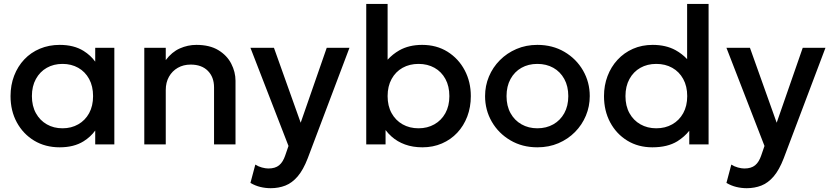

<svg xmlns="http://www.w3.org/2000/svg" viewBox="-20 -740 4260 984"><path d="M286 15Q212 15 155.2 -19.2Q98.5 -53.5 66.2 -112.8Q34 -172 34 -247.5Q34 -304 52.5 -352Q71 -400 104.5 -435.5Q138 -471 184.5 -490.5Q231 -510 286 -510Q359 -510 408.5 -479Q444.5 -456.5 468 -424V-495H566V0H468V-71Q444.5 -38.5 408.5 -16Q359 15 286 15ZM300.5 -82.5Q345.5 -82.5 381 -102.8Q416.5 -123 436.8 -160Q457 -197 457 -247.5Q457 -298 436.8 -335.2Q416.5 -372.5 381 -392.5Q345.5 -412.5 300.5 -412.5Q255 -412.5 219.8 -392.5Q184.5 -372.5 164 -335.2Q143.5 -298 143.5 -247.5Q143.5 -197 164 -160Q184.5 -123 219.8 -102.8Q255 -82.5 300.5 -82.5Z M719.5 0V-495H829.5V-432Q860.5 -473.5 901.5 -491.8Q942.5 -510 986.5 -510Q1054.5 -510 1099 -483Q1143.5 -456 1165.2 -413.5Q1187 -371 1187 -326V0H1077V-292Q1077 -345 1045.2 -377Q1013.5 -409 957 -409Q920 -409 891.2 -392.5Q862.5 -376 846 -346.8Q829.5 -317.5 829.5 -278.5V0Z M1367.5 224.5Q1340.5 224.5 1314.5 218.2Q1288.5 212 1263.5 197.5L1288.5 103.5Q1304 113.5 1322.5 118.5Q1341 123.5 1355.5 123.5Q1390.5 123.5 1410.5 107Q1430.5 90.5 1442 56L1458.5 8L1263.5 -495H1384L1521 -111L1654.5 -495H1771L1557 71.5Q1534 131 1505.5 164.2Q1477 197.5 1442.5 211Q1408 224.5 1367.5 224.5Z M2145 15Q2095.5 15 2055.8 0.5Q2016 -14 1987 -40Q1969.5 -55.5 1956 -73.5V0H1857V-720H1966.5V-434Q1992.5 -462.5 2026.5 -482Q2076 -510 2143.5 -510Q2217.5 -510 2273.8 -474.8Q2330 -439.5 2361.5 -380Q2393 -320.5 2393 -247.5Q2393 -191 2374.8 -143Q2356.5 -95 2323.5 -59.8Q2290.5 -24.5 2245 -4.8Q2199.5 15 2145 15ZM2125 -82.5Q2170.5 -82.5 2206.2 -102.8Q2242 -123 2262.5 -160Q2283 -197 2283 -247.5Q2283 -298 2262.8 -335.2Q2242.5 -372.5 2206.8 -392.5Q2171 -412.5 2125 -412.5Q2079 -412.5 2043.2 -392.5Q2007.5 -372.5 1987 -335.2Q1966.5 -298 1966.5 -247.5Q1966.5 -197 1987 -160Q2007.5 -123 2043.2 -102.8Q2079 -82.5 2125 -82.5Z M2734 15Q2656.5 15 2595.8 -20.8Q2535 -56.5 2500.5 -116.2Q2466 -176 2466 -247.5Q2466 -300.5 2485.8 -347.8Q2505.5 -395 2541.8 -431.5Q2578 -468 2627 -489Q2676 -510 2734 -510Q2812 -510 2872.8 -474.2Q2933.5 -438.5 2968 -378.8Q3002.5 -319 3002.5 -247.5Q3002.5 -195 2982.8 -147.5Q2963 -100 2927 -63.5Q2891 -27 2842 -6Q2793 15 2734 15ZM2734 -82.5Q2780 -82.5 2815.8 -102.8Q2851.5 -123 2872 -160Q2892.5 -197 2892.5 -247.5Q2892.5 -298 2872 -335.2Q2851.5 -372.5 2815.8 -392.5Q2780 -412.5 2734 -412.5Q2688 -412.5 2652.5 -392.5Q2617 -372.5 2596.5 -335.2Q2576 -298 2576 -247.5Q2576 -197 2596.5 -160Q2617 -123 2652.8 -102.8Q2688.5 -82.5 2734 -82.5Z M3323.5 15Q3251 15 3195 -19.2Q3139 -53.5 3107.2 -112.8Q3075.5 -172 3075.5 -247.5Q3075.5 -302 3093.5 -349.8Q3111.5 -397.5 3144.8 -433.5Q3178 -469.5 3223.8 -489.8Q3269.5 -510 3325 -510Q3392.5 -510 3442 -483Q3475.5 -464.5 3501.5 -437V-720H3611.5V0H3512.5V-70Q3488 -39 3451.5 -16Q3401 15 3323.5 15ZM3343.5 -82.5Q3389.5 -82.5 3425.2 -102.8Q3461 -123 3481.5 -160Q3502 -197 3502 -247.5Q3502 -298 3481.5 -335.2Q3461 -372.5 3425.2 -392.5Q3389.5 -412.5 3343.5 -412.5Q3297.5 -412.5 3262 -392.5Q3226.5 -372.5 3206 -335.2Q3185.5 -298 3185.5 -247.5Q3185.5 -197 3206 -160Q3226.5 -123 3262.2 -102.8Q3298 -82.5 3343.5 -82.5Z M3807 224.5Q3780 224.5 3754 218.2Q3728 212 3703 197.5L3728 103.5Q3743.5 113.5 3762 118.5Q3780.5 123.5 3795 123.5Q3830 123.5 3850 107Q3870 90.5 3881.5 56L3898 8L3703 -495H3823.5L3960.5 -111L4094 -495H4210.5L3996.5 71.5Q3973.5 131 3945 164.2Q3916.5 197.5 3882 211Q3847.5 224.5 3807 224.5Z"/></svg>

Font: Geologica EX
Style: Regular
Weight: 400
Designer: Sindre Bremnes, Frode Helland
Foundry: Monokrom Skriftforlag AS
Version: Version 1.010;gftools[0.9.28]